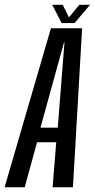

<svg xmlns="http://www.w3.org/2000/svg" viewBox="-56 -796 403 816"><path d="M-36.5 0H49L101.5 -191.5H183L167.5 0H254L293 -676H160.5ZM116 -253.5 216 -616H218L189.5 -253.5ZM206 -698H261L326.5 -775.5H281L237 -722L210.5 -775.5H166Z"/></svg>

Font: Anybody ExtraCondensed
Style: Italic
Weight: 400
Width: 2
Italic angle: -10°
Version: Version 1.113;gftools[0.9.25]